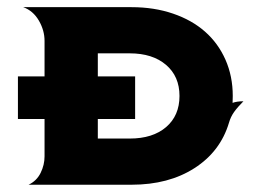

<svg xmlns="http://www.w3.org/2000/svg" viewBox="-20 -508 699 528"><path d="M29.3 -180.7V-297.9H102.5V-395.5Q102.5 -424.6 86.8 -451.5Q71 -478.5 43.9 -488.3H341.8Q403.8 -488.3 455.7 -470.6Q507.6 -452.9 543.7 -421.1Q579.8 -389.4 600 -343.9Q620.1 -298.3 620.1 -244.1Q620.1 -231.2 619.6 -225.1Q631.3 -229.5 649.4 -229.5Q633.3 -213.4 623.8 -200.1Q614.3 -186.8 609.6 -170.2Q585.9 -91.3 514.9 -45.7Q443.8 0 341.8 0H58.6Q80.8 -10.5 91.7 -32.5Q102.5 -54.4 102.5 -78.1V-180.7ZM249 -127H336.9Q400.1 -127 436.9 -158.6Q473.6 -190.2 473.6 -244.1Q473.6 -298.1 436.5 -329.7Q399.4 -361.3 336.9 -361.3H249V-297.9H351.6V-180.7H249Z"/></svg>

Font: Agreloy
Style: Medium
Weight: 400
Designer: gluk
Foundry: gluk
Version: Version 0.27